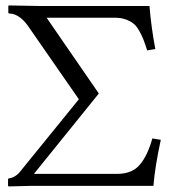

<svg xmlns="http://www.w3.org/2000/svg" viewBox="-20 -666 632 688"><path d="M391.6 -602.5H147L334 -331.1L333 -329.6L101.6 -43H400.4Q453.1 -43 481 -75.7Q508.8 -108.4 525.9 -169.9L556.2 -165Q535.2 -68.4 529.8 0H92.3L11.2 2L8.8 0V-23.9L11.2 -26.9Q19.5 -26.9 30.8 -33Q42 -39.1 49.8 -48.3L261.2 -308.6L262.7 -310.1L78.1 -576.2Q46.9 -617.7 11.7 -617.7L9.8 -620.1V-644.5L11.7 -646.5L123 -644.5H515.6Q522 -566.9 536.6 -490.2L507.3 -485.4Q499.5 -510.3 493.9 -524.4Q488.3 -538.6 478.8 -555.7Q469.2 -572.8 458.3 -581.5Q447.3 -590.3 430.4 -596.4Q413.6 -602.5 391.6 -602.5Z"/></svg>

Font: Libertinage
Style: l
Weight: 400
Designer: OSP
Foundry: OSP
Version: Version 1.0; 2008; OFL relea